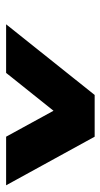

<svg xmlns="http://www.w3.org/2000/svg" viewBox="133 -874 337 644"><g transform="rotate(90 302.0 -551.5)"><path d="M298 -700H438L601 -403H438L351 -562L224 -403H61Z"/></g></svg>

Font: Haskoy ExtraBold
Style: Italic
Weight: 800
Designer: Ertekin Erdin
Foundry: Ertekin Erdin
Version: Version 2.000; ttfautohint (v1.8.4.7-5d5b)